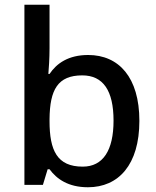

<svg xmlns="http://www.w3.org/2000/svg" viewBox="-20 -780 660 810"><path d="M189 -577V-760H83V0H161L181 -66H189C219 -25 268 10 351 10C480 10 568 -85 568 -270C568 -454 481 -548 352 -548C269 -548 219 -513 189 -468H184C186 -490 189 -534 189 -577ZM327 -462C415 -462 459 -398 459 -271C459 -146 415 -77 329 -77C221 -77 189 -145 189 -269V-277C190 -402 224 -462 327 -462Z"/></svg>

Font: Noto Sans Bassa Vah Medium
Style: Regular
Weight: 500
Designer: Monotype Design Team
Foundry: Monotype Imaging Inc.
Version: Version 2.002